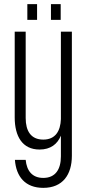

<svg xmlns="http://www.w3.org/2000/svg" viewBox="-20 -712 425 927"><path d="M112 -692V-616H159V-692ZM226 -692V-616H273V-692ZM274 -137C272 -79 247 -38 189 -38C129 -38 104 -80 104 -142V-559H51V-145C51 -54 88 10 171 10C224 10 257 -16 274 -57V43C274 105 248 147 189 147C135 147 109 112 104 60H52C58 141 102 195 189 195C283 195 327 131 327 40V-559H274Z"/></svg>

Font: Modon Arabic
Style: Regular
Weight: 400
Designer: Ahmedzaza
Foundry: Ahmedzaza
Version: Version 2.010